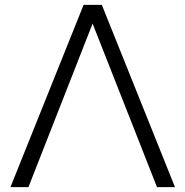

<svg xmlns="http://www.w3.org/2000/svg" viewBox="-20 -770 763 790"><path d="M626 0 361 -673 97 0H23L324 -750H399L700 0Z"/></svg>

Font: Oakes Grotesk Light
Style: Regular
Weight: 300
Designer: Samuel Oakes
Foundry: Samuel Oakes
Version: Version 1.000;PS 001.000;hotconv 1.0.88;makeotf.lib2.5.64775